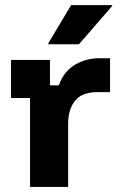

<svg xmlns="http://www.w3.org/2000/svg" viewBox="-20 -736 473 756"><path d="M98.3 0V-350H23.3V-500H176.7V-400H211.7Q230.8 -454.2 274.2 -480.4Q317.5 -506.7 370.8 -506.7H413.3V-373.3H364.2Q302.5 -373.3 275.4 -339.2Q248.3 -305 248.3 -250V0ZM170 -561.7V-565L260 -715.8H421.7V-712.5L290.8 -561.7Z"/></svg>

Font: Funnel Display ExtraBold
Style: Regular
Weight: 800
Designer: NORD ID, Kristian Moeller
Foundry: Dicotype
Version: Version 1.000